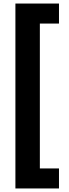

<svg xmlns="http://www.w3.org/2000/svg" viewBox="-20 -820 388 1084"><path d="M67 244V-800H313V-687H205V131H313V244Z"/></svg>

Font: Noto Sans Tamil SemiCondensed ExtraBold
Style: Regular
Weight: 800
Width: 4
Designer: Jelle Bosma - Monotype Design Team
Foundry: Monotype Imaging Inc.
Version: Version 2.004; ttfautohint (v1.8.4.7-5d5b)